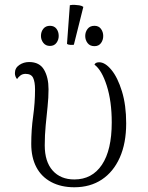

<svg xmlns="http://www.w3.org/2000/svg" viewBox="-20 -778 626 811"><path d="M294 13Q238 13 196.5 -9Q155 -31 133.5 -72Q112 -113 112 -170Q112 -230 120 -287Q128 -344 128 -400Q128 -432 120 -449Q112 -466 88 -466Q75 -466 66 -459Q57 -452 52 -444Q43 -455 43 -469Q43 -491 61.5 -503.5Q80 -516 103 -516Q147 -516 166 -483.5Q185 -451 185 -401Q185 -366 181 -328Q177 -290 173 -248.5Q169 -207 169 -164Q169 -95 202.5 -57.5Q236 -20 294 -20Q369 -20 410.5 -82Q452 -144 452 -261Q452 -350 431 -416Q410 -482 379 -505Q383 -515 399 -515Q424 -515 450.5 -483Q477 -451 495 -392.5Q513 -334 513 -257Q513 -173 486 -112.5Q459 -52 410 -19.5Q361 13 294 13ZM292 -589Q286 -588 276.5 -588.5Q267 -589 263 -593L275 -756Q285 -758 295 -757.5Q305 -757 315 -755.5Q325 -754 332 -749ZM191 -584Q173 -584 163 -597Q153 -610 153 -626Q153 -644 163 -656.5Q173 -669 191 -669Q209 -669 218.5 -656.5Q228 -644 228 -626Q228 -610 218.5 -597Q209 -584 191 -584ZM379 -583Q360 -583 350 -596Q340 -609 340 -626Q340 -643 350 -656Q360 -669 379 -669Q397 -669 406.5 -656Q416 -643 416 -626Q416 -609 406.5 -596Q397 -583 379 -583Z"/></svg>

Font: Arima Thin Light
Style: Regular
Weight: 300
Version: Version 1.100